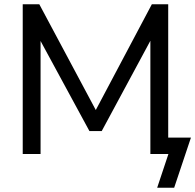

<svg xmlns="http://www.w3.org/2000/svg" viewBox="-20 -725 919 904"><path d="M720 159 773 0H688V-533L459 -108H401L171 -532V0H87V-705H165L431 -207L695 -705H772V-77H879L800 159Z"/></svg>

Font: Nunito Sans Medium
Style: Regular
Weight: 500
Designer: Vernon Adams
Foundry: Vernon Adams
Version: Version 3.101; ttfautohint (v1.8.4.7-5d5b);gftools[0.9.27]